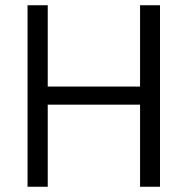

<svg xmlns="http://www.w3.org/2000/svg" viewBox="-20 -712 715 732"><path d="M514 0V-313H162V0H85V-692H162V-382H514V-692H590V0Z"/></svg>

Font: Titillium-CLs Web
Style: CLs-Regular
Weight: 400
Version: Version 1.002;PS 57.000;hotconv 1.0.70;makeotf.lib2.5.55311